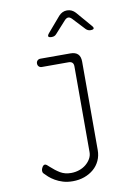

<svg xmlns="http://www.w3.org/2000/svg" viewBox="-106 -853 812 1140"><g transform="rotate(-10 300.0 -282.5)"><path d="M366 -450Q366 -465 358.5 -472.5Q351 -480 336 -480H175Q164 -480 157 -487Q150 -494 150 -505Q150 -516 157 -523Q164 -530 175 -530H356Q386 -530 401 -515Q416 -500 416 -470V63Q416 98 402.5 127Q389 156 365 176.5Q341 197 309 208.5Q277 220 239 220Q206 220 180 212Q154 204 133.5 192Q113 180 98.5 167Q84 154 75 144Q71 140 70 135Q69 130 69 127Q69 117 76 105.5Q83 94 92 94Q97 94 103 98.5Q109 103 117 111Q145 137 172.5 153.5Q200 170 237 170Q263 170 286.5 162Q310 154 327.5 139.5Q345 125 355.5 106.5Q366 88 366 67ZM264 -645Q247 -645 244 -651.5Q241 -658 252 -671L330 -762Q340 -773 352.5 -779Q365 -785 380 -785Q395 -785 407.5 -779Q420 -773 430 -762L509 -670Q520 -658 517.5 -651.5Q515 -645 498 -645Q490 -645 483 -648Q476 -651 470 -657L401 -731Q390 -742 380 -742Q370 -742 359 -731L293 -658Q287 -651 280 -648Q273 -645 264 -645Z"/></g></svg>

Font: Maple Mono NL Thin
Style: Regular
Weight: 250
Monospace: yes
Designer: subframe7536
Version: Version 7.000